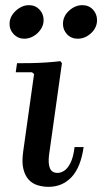

<svg xmlns="http://www.w3.org/2000/svg" viewBox="-20 -714 396 744"><path d="M269 -144H304Q293 -66 257.5 -28Q222 10 168 10Q147 10 126.5 4Q106 -2 91.5 -17.5Q77 -33 70.5 -59.5Q64 -86 70 -128L112 -427L104 -434H41L46 -469Q72 -469 101.5 -469.5Q131 -470 160 -472Q189 -474 214 -477L220 -469L170 -113Q166 -80 173.5 -62Q181 -44 203 -44Q216 -44 229 -52.5Q242 -61 253 -82.5Q264 -104 269 -144ZM74 -564Q50 -564 33.5 -581Q17 -598 17 -621Q17 -641 28 -657Q39 -673 56 -683.5Q73 -694 92 -694Q117 -694 133 -677Q149 -660 149 -636Q149 -617 138 -600.5Q127 -584 110 -574Q93 -564 74 -564ZM281 -564Q256 -564 240 -581Q224 -598 224 -621Q224 -651 247.5 -672.5Q271 -694 299 -694Q324 -694 340 -677Q356 -660 356 -636Q356 -607 333 -585.5Q310 -564 281 -564Z"/></svg>

Font: Brygada 1918 SemiBold
Style: Italic
Weight: 600
Italic angle: -8°
Designer: Mateusz Machalski | Borys Kosmynka | Przemek Hoffer
Foundry: NIEPODLEGLA 2018
Version: Version 3.006